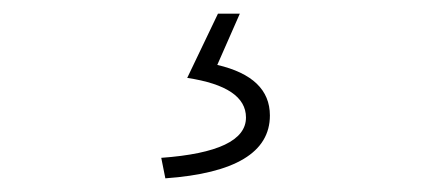

<svg xmlns="http://www.w3.org/2000/svg" viewBox="-20 -22 626 281"><path d="M216 209Q340 200 340 150Q340 105 254 92L299 -2H331L298 73Q375 91 375 147Q375 228 222 239Z"/></svg>

Font: Noto Sans CJK TC Thin
Style: Regular
Weight: 250
Designer: Ryoko NISHIZUKA ???? (kana & ideographs); Paul D. Hunt (Latin, Greek & Cyrillic); Wenlong ZHANG ??? (bopomofo); Sandoll 
Foundry: Adobe Systems Incorporated
Version: Version 1.004 January 19, 2016